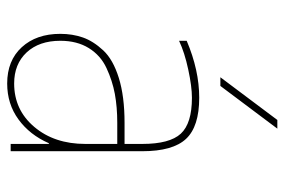

<svg xmlns="http://www.w3.org/2000/svg" viewBox="-150 -640 800 540"><g transform="rotate(90 250.0 -370.0)"><path d="M384.8 -107.4H382.8Q359.4 -53.7 315.9 -22Q272.5 9.8 214.8 9.8Q150.4 9.8 112.8 -31.2Q75.2 -72.3 75.2 -139.6Q75.2 -173.8 85.4 -203.1Q95.7 -232.4 121.6 -260.3Q147.5 -288.1 199.2 -304.2Q251 -320.3 325.2 -320.3H384.8V-370.1Q384.8 -447.3 356 -478.5Q327.1 -509.8 254.9 -509.8Q223.6 -509.8 175.8 -499.5Q127.9 -489.3 94.7 -473.6V-495.1Q177.7 -530.3 254.9 -530.3Q335.9 -530.3 370.6 -493.2Q405.3 -456.1 405.3 -370.1V0H384.8ZM221.7 -589.8H197.3L317.4 -750H341.8ZM384.8 -299.8H325.2Q281.2 -299.8 244.1 -293Q207 -286.1 171.4 -269.5Q135.7 -252.9 115.2 -219.7Q94.7 -186.5 94.7 -139.6Q94.7 -80.1 127.4 -44.9Q160.2 -9.8 214.8 -9.8Q289.1 -9.8 336.9 -66.4Q384.8 -123 384.8 -210Z"/></g></svg>

Font: Mgen+ 1m thin
Style: Regular
Weight: 100
Designer: [Source Han Sans]
Ryoko NISHIZUKA  (kana & ideographs); Paul D. Hunt (Latin, Greek & Cyrillic); Wenlong ZHANG  (bopomofo
Version: Version 1.059.20150602